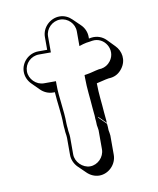

<svg xmlns="http://www.w3.org/2000/svg" viewBox="-85 -734 740 900"><g transform="rotate(-10 284.5 -283.5)"><path d="M190 -167C190 -159 191 -150 192 -141V-140C192 -126 196 -113 196 -100V-19C196 3 206 25 221 40L257 75C272 90 293 100 315 100C360 100 398 61 398 16V-76C397 -84 396 -93 394 -102C394 -114 393 -124 392 -133L357 -168V-172L392 -137C392 -152 389 -168 388 -185C385 -233 378 -277 378 -328C399 -332 416 -338 436 -341L448 -342C470 -345 488 -356 502 -375C530 -412 521 -457 494 -484L459 -520C442 -537 417 -547 389 -543L378 -541V-549C378 -571 369 -592 354 -607L318 -642C303 -657 283 -667 260 -667C215 -667 176 -629 176 -584V-523H134C88 -523 50 -485 50 -440C50 -417 60 -396 75 -381L110 -346C125 -331 146 -321 169 -321H177C180 -270 190 -216 190 -167ZM344 -137V-135C346 -127 347 -116 348 -110V-19C348 18 316 50 280 50C244 50 211 17 211 -19V-100C211 -116 207 -129 207 -140V-142C206 -151 205 -160 205 -167C205 -232 191 -290 191 -356V-371H134C97 -371 65 -403 65 -440C65 -477 96 -508 134 -508H191V-584C191 -621 223 -652 260 -652C297 -652 328 -621 328 -584V-514L347 -520C358 -523 368 -525 379 -526L391 -528C450 -537 492 -468 455 -419C443 -403 428 -395 411 -392L399 -391C377 -387 361 -381 341 -378L328 -376V-363C328 -311 335 -266 338 -219C339 -201 342 -185 342 -172V-167C343 -159 344 -149 344 -137Z"/></g></svg>

Font: Blanket
Style: Poster
Weight: 900
Foundry: Cannot Into Space Fonts
Version: Version 0.9